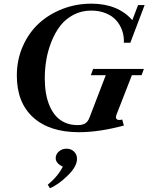

<svg xmlns="http://www.w3.org/2000/svg" viewBox="-20 -696 803 1030"><path d="M403.8 13.2Q245.6 13.2 158 -66.2Q70.3 -145.5 70.3 -290.5Q70.3 -375 102.3 -447.8Q134.3 -520.5 188.5 -570.3Q242.7 -620.1 315.7 -648.2Q388.7 -676.3 470.2 -676.3Q611.8 -676.3 689.9 -587.9L720.7 -668.9H755.9L679.2 -466.8H644.5Q646 -500.5 635.7 -531Q625.5 -561.5 604.2 -585.9Q583 -610.4 548.1 -624.8Q513.2 -639.2 469.2 -639.2Q417 -639.2 374 -616.5Q331.1 -593.8 303 -557.1Q274.9 -520.5 255.9 -472.4Q236.8 -424.3 228.5 -375.2Q220.2 -326.2 220.2 -276.9Q220.2 -234.4 226.3 -197.3Q232.4 -160.2 246.1 -128.2Q259.8 -96.2 280 -73.5Q300.3 -50.8 329.6 -37.8Q358.9 -24.9 395.5 -24.9Q423.3 -24.9 437.5 -34.2Q451.7 -43.5 460 -64.9L547.4 -292.5H467.3L479.5 -326.2H752L739.3 -292.5H687.5L606.9 -85.9Q598.1 -66.4 605.2 -57.6Q612.3 -48.8 635.7 -54.7L644.5 -22.5Q511.2 13.2 403.8 13.2ZM247.6 313.5 236.3 294.9Q291.5 249.5 316.9 197.8Q278.8 180.2 278.8 152.3Q278.8 131.3 295.9 116.5Q313 101.6 336.9 101.6Q361.3 101.6 377.2 117.2Q393.1 132.8 393.1 155.8Q393.1 198.7 340.8 248Q318.8 270 292.5 288.6Q266.1 307.1 247.6 313.5Z"/></svg>

Font: Elstob 10pt
Style: Bold Italic
Weight: 700
Italic angle: -20°
Designer: Peter S. Baker
Version: Version 1.015